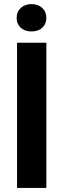

<svg xmlns="http://www.w3.org/2000/svg" viewBox="-20 -920 311 940"><path d="M207 0H63.5V-710.9H207ZM61.5 -832.5Q61.5 -862.8 82 -881.3Q102.5 -899.9 134.3 -899.9Q166 -899.9 186.5 -881.3Q207 -862.8 207 -832.5Q207 -803.2 187.5 -784.7Q168 -766.1 134.3 -766.1Q100.6 -766.1 81.1 -784.7Q61.5 -803.2 61.5 -832.5Z"/></svg>

Font: MAUL Condensed Bold
Style: Condensed Bold
Weight: 700
Designer: MAUL
Version: Version 1.0; 2020; ttfautohint (v1.8.3)